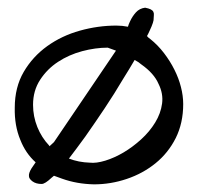

<svg xmlns="http://www.w3.org/2000/svg" viewBox="-20 -481 527 502"><path d="M55.7 -20.5Q54.7 -28.3 62.5 -41Q67.4 -48.8 73.2 -56.6Q46.9 -80.1 33.2 -115.2Q17.6 -152.3 18.6 -199.2Q18.6 -252.9 42 -293Q65.4 -333 103.5 -360.4Q141.6 -387.7 189 -400.9Q236.3 -414.1 284.2 -414.1Q299.8 -414.1 314.5 -411.1Q316.4 -418 320.3 -425.8Q326.2 -438.5 335.4 -448.7Q344.7 -459 359.4 -460.9Q369.1 -459 374 -456.5Q378.9 -454.1 380.9 -450.2Q382.8 -446.3 382.3 -441.9Q381.8 -437.5 381.8 -433.6Q382.8 -424.8 371.1 -400.4Q368.2 -393.6 364.3 -386.7Q367.2 -382.8 373 -378.9Q392.6 -363.3 408.7 -342.3Q424.8 -321.3 436 -298.8Q447.3 -276.4 453.1 -253.4Q459 -230.5 459 -209Q459 -159.2 439.5 -120.1Q419.9 -81.1 386.7 -54.2Q353.5 -27.3 311.5 -13.2Q269.5 1 225.6 1Q180.7 0 142.6 -13.7Q130.9 -17.6 121.1 -21.5Q117.2 -18.6 115.2 -16.6Q97.7 0 88.9 0Q74.2 0 64.9 -6.8Q55.7 -13.7 55.7 -20.5ZM214.8 -55.7Q231.4 -53.7 255.4 -61Q279.3 -68.4 303.2 -82.5Q327.1 -96.7 349.1 -116.7Q371.1 -136.7 385.7 -160.6Q400.4 -184.6 403.8 -210.4Q407.2 -236.3 394.5 -261.7Q382.8 -289.1 349.6 -312.5Q341.8 -319.3 332 -324.2Q318.4 -300.8 301.8 -274.4Q279.3 -236.3 253.9 -198.2Q228.5 -160.2 203.1 -124Q179.7 -91.8 160.2 -66.4Q185.5 -56.6 214.8 -55.7ZM66.4 -207Q66.4 -176.8 77.6 -148.9Q88.9 -121.1 108.4 -100.6L109.4 -98.6L121.1 -109.4L283.2 -348.6Q273.4 -352.5 261.7 -356.4Q229.5 -356.4 194.8 -347.2Q160.2 -337.9 131.8 -319.3Q103.5 -300.8 85 -272.5Q66.4 -244.1 66.4 -207Z"/></svg>

Font: Indie Flower
Style: Regular
Weight: 400
Designer: Kimberly Geswein
Foundry: Kimberly Geswein
Version: Version 1.001 2010